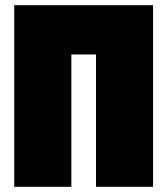

<svg xmlns="http://www.w3.org/2000/svg" viewBox="-20 -720 645 740"><path d="M35 0V-700H570V0H350V-510H255V0Z"/></svg>

Font: Tektur SemiCondensed Black
Style: Regular
Weight: 900
Width: 4
Designer: Adam Jagosz
Foundry: Adam Jagosz
Version: Version 1.005;gftools[0.9.30]